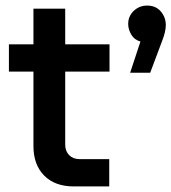

<svg xmlns="http://www.w3.org/2000/svg" viewBox="-20 -669 615 689"><path d="M245 0Q177 0 138.5 -39Q100 -78 100 -145V-638H214V-150Q214 -127 228 -112.5Q242 -98 265 -98H372V0ZM12 -412V-510H373V-412ZM447 -408 484 -520Q462 -526 451 -545Q440 -564 440 -583Q440 -611 460 -630Q480 -649 508 -649Q539 -649 557 -628Q575 -607 575 -579Q575 -555 561 -520L519 -408Z"/></svg>

Font: MuseoModerno Thin Medium
Style: Regular
Weight: 500
Version: Version 1.003